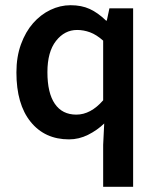

<svg xmlns="http://www.w3.org/2000/svg" viewBox="-20 -523 604 737"><path d="M376 194V33L380 -49Q353 -23 318 -5.5Q283 12 245 12Q152 12 97.5 -55.5Q43 -123 43 -245Q43 -305 60.5 -353Q78 -401 107 -434Q136 -467 173.5 -485Q211 -503 251 -503Q293 -503 324.5 -488.5Q356 -474 387 -444H390L400 -491H491V194ZM273 -83Q328 -83 376 -138V-367Q350 -390 325.5 -399Q301 -408 276 -408Q228 -408 195 -366Q162 -324 162 -246Q162 -166 190.5 -124.5Q219 -83 273 -83Z"/></svg>

Font: TypoPRO Source Sans Pro
Style: Regular
Weight: 600
Designer: Paul D. Hunt
Foundry: Adobe Systems Incorporated
Version: Version 2.020;PS 2.000;hotconv 1.0.86;makeotf.lib2.5.63406